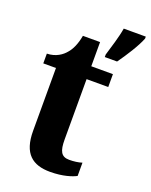

<svg xmlns="http://www.w3.org/2000/svg" viewBox="-144 -838 728 925"><g transform="rotate(20 220.0 -375.0)"><path d="M288 -613V-600H351C382 -643 424 -708 440 -750V-760H327C320 -716 300 -653 288 -613ZM229 10C295 10 341 -6 361 -17V-85C343 -79 319 -76 296 -76C254 -76 242 -102 242 -161V-470H353V-536H242V-660H154C146 -615 131 -584 114 -565C97 -544 66 -521 20 -520V-470H85V-148C85 -31 139 10 229 10Z"/></g></svg>

Font: Noto Serif Khmer Condensed ExtraBold
Style: Regular
Weight: 800
Width: 3
Designer: Danh Hong and the Monotype Design Team
Foundry: Monotype Imaging Inc.
Version: Version 2.004